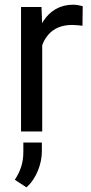

<svg xmlns="http://www.w3.org/2000/svg" viewBox="-20 -558 386 815"><path d="M331.1 -531.7C323.2 -534.2 304.2 -538.1 291 -538.1C233.9 -538.1 192.4 -511.7 164.1 -468.8C162.1 -465.8 160.2 -462.9 158.7 -459.5L156.2 -528.3H69.3V0H159.2V-366.2C165.5 -383.3 174.3 -398.4 185.5 -411.1C207.5 -437 241.7 -452.1 286.1 -452.1C302.2 -452.1 314.9 -450.2 330.1 -448.7ZM157.7 46.9H79.1V86.4C79.1 133.8 66.9 168 43 205.1L92.3 237.3C134.3 200.7 157.7 137.2 157.7 84.5Z"/></svg>

Font: Bert Sans
Style: Regular
Weight: 400
Designer: Christian Robertson (Google), Cristiano Sobral
Foundry: Google, Cristiano Sobral
Version: Version 3.101